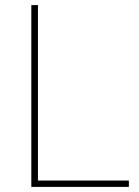

<svg xmlns="http://www.w3.org/2000/svg" viewBox="-20 -734 546 754"><path d="M103 0V-714H129V-25H486V0Z"/></svg>

Font: Noto Sans Kannada Thin
Style: Regular
Weight: 100
Designer: Jelle Bosma - Monotype Design Team
Foundry: Monotype Imaging Inc.
Version: Version 2.005; ttfautohint (v1.8.4.7-5d5b)